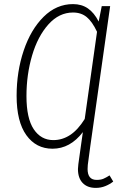

<svg xmlns="http://www.w3.org/2000/svg" viewBox="-20 -714 592 936"><path d="M532 171Q516 184 494 193Q472 202 447 202Q406 202 383 178Q360 154 360 110Q360 104 362 86L374 0L384 -70Q322 11 236 11Q156 11 108.5 -55Q61 -121 61 -247Q61 -365 95.5 -467.5Q130 -570 192.5 -632Q255 -694 336 -694Q378 -694 408.5 -673Q439 -652 461 -609L476 -684H517L420 0L408 90Q407 97 407 110Q407 163 451 163Q471 163 484 157.5Q497 152 514 141ZM393 -134 453 -559Q430 -608 403 -630.5Q376 -653 336 -653Q268 -653 216 -595Q164 -537 136.5 -443.5Q109 -350 109 -246Q109 -137 144.5 -84Q180 -31 240 -31Q284 -31 322 -56Q360 -81 393 -134Z"/></svg>

Font: Fira Sans Extra Condensed ExtraLight
Style: Italic
Weight: 275
Width: 3
Italic angle: -8°
Designer: Carrois Corporate & Edenspiekermann AG
Foundry: Carrois Corporate GbR & Edenspiekermann AG
Version: Version 4.203